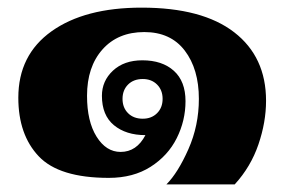

<svg xmlns="http://www.w3.org/2000/svg" viewBox="-20 -456 752 503"><path d="M501 -197Q501 -275 464 -323.5Q427 -372 358 -372Q289 -372 248.5 -326.5Q208 -281 208 -205Q208 -138 233 -98Q258 -58 296 -58Q338 -58 361 -102Q310 -102 278.5 -128Q247 -154 247 -205Q247 -244 276 -271Q305 -298 353 -298Q405 -298 435.5 -270.5Q466 -243 466 -191Q466 -140 443 -94Q420 -48 374.5 -19Q329 10 265 10Q135 10 81.5 -46.5Q28 -103 28 -200Q28 -312 115 -374Q202 -436 351 -436Q510 -436 593.5 -371.5Q677 -307 677 -192Q677 -136 657 -77.5Q637 -19 595 27H416Q446 -3 473.5 -65Q501 -127 501 -197ZM406 -197Q406 -220 391.5 -234.5Q377 -249 354 -249Q330 -249 315.5 -234.5Q301 -220 301 -197Q301 -174 315.5 -159.5Q330 -145 354 -145Q377 -145 391.5 -159.5Q406 -174 406 -197Z"/></svg>

Font: Taviraj ExtraBold
Style: Regular
Weight: 800
Designer: Katatrad Team
Foundry: CadsonDemak
Version: Version 1.001